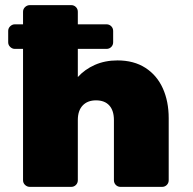

<svg xmlns="http://www.w3.org/2000/svg" viewBox="-20 -730 752 750"><path d="M97 0Q86 0 78 -7.5Q70 -15 70 -26V-539H38Q28 -539 20 -546.5Q12 -554 12 -565V-609Q12 -620 20 -627.5Q28 -635 38 -635H70V-684Q70 -695 78 -702.5Q86 -710 97 -710H258Q269 -710 276.5 -702.5Q284 -695 284 -684V-635H396Q407 -635 414.5 -627.5Q422 -620 422 -609V-565Q422 -554 414.5 -546.5Q407 -539 396 -539H284V-429Q311 -459 350.5 -476.5Q390 -494 439 -494Q503 -494 548 -465Q593 -436 616 -385Q639 -334 639 -268V-26Q639 -15 631.5 -7.5Q624 0 613 0H451Q440 0 432.5 -7.5Q425 -15 425 -26V-261Q425 -298 407 -318Q389 -338 355 -338Q322 -338 303 -318Q284 -298 284 -261V-26Q284 -15 276.5 -7.5Q269 0 258 0Z"/></svg>

Font: Rubik ExtraBold
Style: Regular
Weight: 800
Designer: Hubert and Fischer
Foundry: Hubert and Fischer
Version: Version 2.300;gftools[0.9.30]